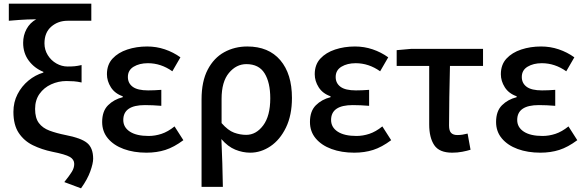

<svg xmlns="http://www.w3.org/2000/svg" viewBox="-20 -817 3185 1045"><path d="M421 208 330 174Q358 139 371 118Q384 97 384 75Q384 51 360 37Q336 23 265 9Q207 -3 159 -26.5Q111 -50 82 -93.5Q53 -137 53 -208Q53 -261 75.5 -304.5Q98 -348 135 -378.5Q172 -409 216 -422V-426Q167 -446 136.5 -487Q106 -528 106 -584Q106 -625 124.5 -659Q143 -693 177 -712Q150 -712 129 -711Q108 -710 84.5 -708.5Q61 -707 28 -704V-797H477V-704H348Q296 -704 259 -672Q222 -640 222 -581Q222 -546 240 -517Q258 -488 287 -471.5Q316 -455 348 -455Q371 -455 386.5 -456.5Q402 -458 424 -463V-368Q402 -373 382.5 -374.5Q363 -376 342 -376Q298 -376 258.5 -358Q219 -340 195 -306Q171 -272 171 -224Q171 -175 191.5 -147.5Q212 -120 249.5 -106Q287 -92 337 -82Q421 -66 454 -39Q487 -12 487 47Q487 72 471.5 115.5Q456 159 421 208Z M777 14Q708 14 653.5 -6Q599 -26 567.5 -63.5Q536 -101 536 -153Q536 -212 568 -244Q600 -276 648 -288V-293Q605 -308 583.5 -342Q562 -376 562 -413Q562 -465 592.5 -498Q623 -531 673 -547.5Q723 -564 781 -564Q831 -564 877 -548.5Q923 -533 962 -505L918 -429Q856 -473 785 -473Q739 -473 707.5 -454Q676 -435 676 -398Q676 -364 702.5 -344.5Q729 -325 786 -325Q819 -325 858 -328V-241Q834 -243 812 -244Q790 -245 769 -245Q651 -245 651 -164Q651 -124 687 -100.5Q723 -77 789 -77Q824 -77 859 -88.5Q894 -100 930 -129L978 -54Q927 -16 880 -1Q833 14 777 14Z M1077 200V-276Q1077 -374 1110.5 -438Q1144 -502 1200.5 -533Q1257 -564 1326 -564Q1442 -564 1505.5 -489.5Q1569 -415 1569 -284Q1569 -190 1536.5 -123Q1504 -56 1452 -21Q1400 14 1342 14Q1301 14 1260.5 -2.5Q1220 -19 1185 -60Q1188 11 1190 71Q1192 131 1193 200ZM1320 -83Q1374 -83 1412.5 -134.5Q1451 -186 1451 -282Q1451 -368 1420 -418Q1389 -468 1321 -468Q1266 -468 1226 -420Q1186 -372 1186 -279V-147Q1221 -107 1254 -95Q1287 -83 1320 -83Z M1908 14Q1839 14 1784.5 -6Q1730 -26 1698.5 -63.5Q1667 -101 1667 -153Q1667 -212 1699 -244Q1731 -276 1779 -288V-293Q1736 -308 1714.5 -342Q1693 -376 1693 -413Q1693 -465 1723.5 -498Q1754 -531 1804 -547.5Q1854 -564 1912 -564Q1962 -564 2008 -548.5Q2054 -533 2093 -505L2049 -429Q1987 -473 1916 -473Q1870 -473 1838.5 -454Q1807 -435 1807 -398Q1807 -364 1833.5 -344.5Q1860 -325 1917 -325Q1950 -325 1989 -328V-241Q1965 -243 1943 -244Q1921 -245 1900 -245Q1782 -245 1782 -164Q1782 -124 1818 -100.5Q1854 -77 1920 -77Q1955 -77 1990 -88.5Q2025 -100 2061 -129L2109 -54Q2058 -16 2011 -1Q1964 14 1908 14Z M2441 14Q2371 14 2343.5 -27Q2316 -68 2316 -140V-458H2139V-544L2218 -551H2609V-458H2429Q2427 -372 2425.5 -289Q2424 -206 2424 -134Q2424 -105 2435.5 -93.5Q2447 -82 2469 -82Q2483 -82 2496.5 -84Q2510 -86 2525 -90L2541 -2Q2522 4 2496 9Q2470 14 2441 14Z M2921 14Q2852 14 2797.5 -6Q2743 -26 2711.5 -63.5Q2680 -101 2680 -153Q2680 -212 2712 -244Q2744 -276 2792 -288V-293Q2749 -308 2727.5 -342Q2706 -376 2706 -413Q2706 -465 2736.5 -498Q2767 -531 2817 -547.5Q2867 -564 2925 -564Q2975 -564 3021 -548.5Q3067 -533 3106 -505L3062 -429Q3000 -473 2929 -473Q2883 -473 2851.5 -454Q2820 -435 2820 -398Q2820 -364 2846.5 -344.5Q2873 -325 2930 -325Q2963 -325 3002 -328V-241Q2978 -243 2956 -244Q2934 -245 2913 -245Q2795 -245 2795 -164Q2795 -124 2831 -100.5Q2867 -77 2933 -77Q2968 -77 3003 -88.5Q3038 -100 3074 -129L3122 -54Q3071 -16 3024 -1Q2977 14 2921 14Z"/></svg>

Font: Source Han Sans SC Medium
Style: Regular
Weight: 500
Designer: Ryoko NISHIZUKA 西塚涼子 (kana, bopomofo & ideographs); Paul D. Hunt (Latin, Greek & Cyrillic); Sandoll Communications 산돌커뮤니
Foundry: Adobe
Version: Version 2.004;hotconv 1.0.118;makeotfexe 2.5.65603